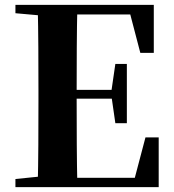

<svg xmlns="http://www.w3.org/2000/svg" viewBox="-20 -764 710 784"><path d="M43 0V-33L200 -49H215V0ZM134 0Q136 -86 136.5 -173Q137 -260 137 -349V-394Q137 -483 136.5 -570Q136 -657 134 -744H296Q294 -658 293.5 -569.5Q293 -481 293 -389V-360Q293 -265 293.5 -176Q294 -87 296 0ZM215 0V-38H600L521 -2L574 -203H628V0ZM215 -361V-397H463V-361ZM451 -261 435 -372V-393L451 -503H498V-261ZM43 -710V-744H215V-696H200ZM553 -548 502 -743 579 -705H215V-744H608V-548Z"/></svg>

Font: Noto Serif SC ExtraLight ExtraBold
Style: Regular
Weight: 800
Version: Version 2.002-H1;hotconv 1.1.0;makeotfexe 2.6.0